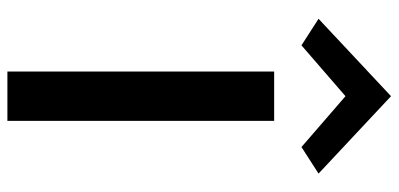

<svg xmlns="http://www.w3.org/2000/svg" viewBox="-292 -758 1051 506"><g transform="rotate(90 233.0 -505.5)"><path d="M30 -820 100 -775 234 -891 368 -775 438 -820 234 -1011ZM299 0V-703H169V0Z"/></g></svg>

Font: Bluebird
Style: Ext
Weight: 400
Designer: Jasper
Foundry: Cannot Into Space Fonts
Version: Version 0.98